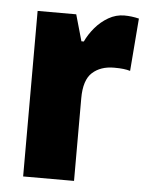

<svg xmlns="http://www.w3.org/2000/svg" viewBox="-45 -601 494 639"><g transform="rotate(5 201.5 -281.5)"><path d="M345 -563Q369 -563 394 -557L380 -381Q370 -384 357.5 -385.5Q345 -387 326 -387Q281 -387 253.5 -362Q226 -337 226 -276V0H56V-553H185L210 -465H218Q229 -489 248 -511.5Q267 -534 292 -548.5Q317 -563 345 -563Z"/></g></svg>

Font: Noto Sans Lao Condensed Black
Style: Regular
Weight: 900
Width: 3
Designer: Monotype Design Team
Foundry: Monotype Imaging Inc.
Version: Version 2.003; ttfautohint (v1.8.4.7-5d5b)